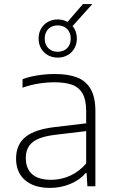

<svg xmlns="http://www.w3.org/2000/svg" viewBox="-20 -910 568 938"><path d="M446 -367V0H407L403 -64.5H399Q370 -31 323.5 -11.5Q277 8 225 8Q146.5 8 102.5 -29.8Q58.5 -67.5 58.5 -135Q58.5 -203 104 -240.5Q149.5 -278 250 -289.5L401 -307.5V-367Q401 -422 383.5 -452.8Q366 -483.5 332.2 -495.8Q298.5 -508 245.5 -508Q209 -508 169 -501.8Q129 -495.5 90 -481.5V-523Q122.5 -535.5 164.8 -542Q207 -548.5 247.5 -548.5Q313.5 -548.5 357 -531.5Q400.5 -514.5 423.2 -474.5Q446 -434.5 446 -367ZM401 -111.5V-269.5L250.5 -251.5Q173.5 -242.5 139.8 -215.5Q106 -188.5 106 -138.5Q106 -86.5 137 -59Q168 -31.5 230 -31.5Q278 -31.5 322.5 -51.5Q367 -71.5 401 -111.5ZM334.5 -782.5Q355.5 -757.5 355.5 -721.5Q355.5 -695 343.5 -673.8Q331.5 -652.5 310 -640.5Q288.5 -628.5 262 -628.5Q235.5 -628.5 214 -640.5Q192.5 -652.5 180.5 -673.8Q168.5 -695 168.5 -721.5Q168.5 -748 180.5 -769.5Q192.5 -791 214 -803Q235.5 -815 262 -815Q288.5 -815 310 -803L385 -890H431ZM325.5 -721.5Q325.5 -751 307.8 -768.5Q290 -786 262 -786Q234 -786 216.2 -768.5Q198.5 -751 198.5 -721.5Q198.5 -692 216.2 -674.5Q234 -657 262 -657Q290 -657 307.8 -674.5Q325.5 -692 325.5 -721.5Z"/></svg>

Font: Encode Sans Semi Expanded ExLight
Style: Regular
Weight: 275
Width: 6
Designer: Multiple Designers
Foundry: Impallari Type
Version: Version 2.000